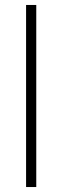

<svg xmlns="http://www.w3.org/2000/svg" viewBox="-20 -753 250 773"><path d="M85 -733H126V0H85Z"/></svg>

Font: Exo ExtraLight
Style: Regular
Weight: 275
Designer: Natanael Gama
Foundry: Natanael Gama
Version: Version 1.500; ttfautohint (v1.6)